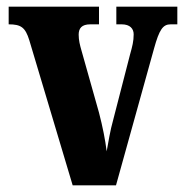

<svg xmlns="http://www.w3.org/2000/svg" viewBox="-20 -556 552 576"><path d="M68 -435 198 0H328L442 -410C458 -468 469 -483 492 -483H512V-536H329V-483H345C370 -483 381 -470 381 -453C381 -432 377 -417 370 -392L320 -198C310 -163 305 -128 300 -102C296 -135 288 -176 277 -218L224 -406C220 -420 216 -435 216 -452C216 -471 225 -483 251 -483H277V-536H6V-483C43 -483 56 -474 68 -435Z"/></svg>

Font: Noto Serif Thai ExtraCondensed ExtraBold
Style: Regular
Weight: 800
Width: 2
Designer: Monotype Design Team
Foundry: Monotype Imaging Inc.
Version: Version 2.002